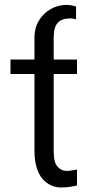

<svg xmlns="http://www.w3.org/2000/svg" viewBox="-20 -779 362 808"><path d="M304 -528.4V-467.7H206V-139.2Q206 -95.9 222.1 -77.6Q238.3 -59.3 261.4 -59.7Q270.2 -59.3 294.7 -63.9Q296.9 -64.3 299.9 -64.8Q302.9 -65.3 304 -65.7V1.4Q302.6 1.8 296.5 3.2Q290.5 4.6 285.3 5.5Q280.2 6.4 272.5 7.5Q264.9 8.5 255.9 9.2Q246.8 9.9 237.2 9.9Q214.8 9.9 195.3 1.2Q175.8 -7.5 159.6 -25.4Q143.5 -43.3 134.2 -74Q125 -104.8 125 -144.9V-467.7H24.1V-528.4H125V-622.2Q125 -660.9 143.8 -692.3Q162.6 -723.7 193.7 -741.1Q224.8 -758.5 261.4 -758.5Q280.9 -757.8 300.1 -751.4V-697.4Q290.5 -700.6 275.9 -701.7Q239.7 -701.3 222.8 -682.9Q206 -664.4 206 -622.2V-528.4Z"/></svg>

Font: Inter Light BETA
Style: Regular
Weight: 300
Designer: Rasmus Andersson
Foundry: rsms
Version: Version 3.011;git-f93a4a705